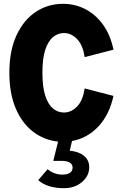

<svg xmlns="http://www.w3.org/2000/svg" viewBox="-20 -731 640 1005"><path d="M315 254Q271 254 237.5 243.5Q204 233 180 212L229 155Q265 183 306 183Q332 183 346 173.5Q360 164 360 146Q360 129 345 120Q330 111 304 111H259L284 10Q212 3 154 -41Q96 -85 62.5 -163Q29 -241 29 -350Q29 -466 66.5 -546.5Q104 -627 167.5 -669Q231 -711 310 -711Q373 -711 427 -683Q481 -655 519.5 -601.5Q558 -548 574 -471L423 -432Q414 -495 383.5 -526.5Q353 -558 315 -558Q283 -558 257.5 -537Q232 -516 217 -470.5Q202 -425 202 -350Q202 -276 217 -230Q232 -184 257.5 -163Q283 -142 315 -142Q353 -142 383.5 -173.5Q414 -205 423 -268L574 -229Q552 -129 494 -68Q436 -7 357 7L345 58Q392 62 419.5 84.5Q447 107 447 144Q447 190 409 222Q371 254 315 254Z"/></svg>

Font: Red Hat Mono
Style: Regular
Weight: 300
Monospace: yes
Designer: Pentagram, MCKL
Foundry: Pentagram, MCKL
Version: Version 1.023